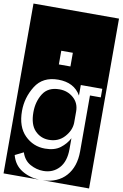

<svg xmlns="http://www.w3.org/2000/svg" viewBox="-129 -981 803 1258"><g transform="rotate(10 272.5 -352.0)"><path d="M-12 213V-917H557V213H248Q348 209 402.5 147.5Q457 86 457 -16V-388H529V-445H386V-375Q341 -454 235 -454Q132 -454 84 -377Q36 -300 36 -211Q36 -106 92 -50Q148 6 227 6Q290 6 328 -23Q366 -52 386 -91V-19Q386 64 345.5 108Q305 152 241 152Q196 152 154 129Q112 106 95 54L39 82Q56 146 107.5 178Q159 210 224 213ZM221 -644V-553H298V-644ZM386 -269V-192Q384 -142 344.5 -98.5Q305 -55 242 -55Q187 -55 149 -94.5Q111 -134 111 -216Q111 -286 144.5 -339.5Q178 -393 254 -393Q308 -393 347 -359Q386 -325 386 -269Z"/></g></svg>

Font: Zilla Slab Highlight
Style: Regular
Weight: 400
Designer: Typotheque Type Foundry
Foundry: Typotheque type foundry
Version: Version 1.1; 2017; ttfautohint (v1.6)